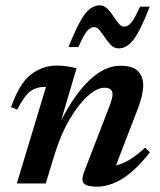

<svg xmlns="http://www.w3.org/2000/svg" viewBox="-20 -688 599 720"><path d="M44.5 -277 21.5 -286.5Q53 -376 96.5 -409Q140 -442 191 -442Q212 -442 229.2 -439.5Q246.5 -437 267 -432L209.5 -237Q261 -336.5 317.2 -389Q373.5 -441.5 431 -441.5Q478.5 -441.5 497.8 -421Q517 -400.5 517 -368.5Q517 -333.5 497.5 -282L415 -68Q465 -78.5 524 -134.5L542 -116.5Q486 -46 437.8 -17Q389.5 12 344.5 12Q305 12 294.2 -0.5Q283.5 -13 296 -45L390 -288.5Q402 -319.5 402 -334Q402 -345 395.2 -352Q388.5 -359 371.5 -359Q344.5 -359 310 -328.8Q275.5 -298.5 241.8 -241.8Q208 -185 184 -106.5L151.5 0H43L152.5 -362H145Q116.5 -362 94.2 -346Q72 -330 44.5 -277ZM541.5 -663Q507 -574 481.5 -540.2Q456 -506.5 425 -506.5Q409 -506.5 396.8 -518.5Q384.5 -530.5 374 -546.5Q363.5 -562.5 353.5 -574.5Q343.5 -586.5 332.5 -586.5Q319.5 -586.5 306.8 -572Q294 -557.5 274 -511.5H237Q272 -600.5 297.5 -634.2Q323 -668 354 -668Q369.5 -668 382 -656Q394.5 -644 404.8 -628Q415 -612 425 -600Q435 -588 446 -588Q459 -588 471.8 -602.5Q484.5 -617 505 -663Z"/></svg>

Font: Newsreader Text SemiBold
Style: Italic
Weight: 600
Italic angle: -17°
Designer: Hugues Gentile
Foundry: Production Type
Version: Version 1.001